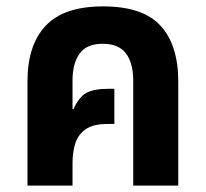

<svg xmlns="http://www.w3.org/2000/svg" viewBox="-20 -581 644 601"><path d="M66 0V-326Q66 -440 123 -500.5Q180 -561 303 -561Q427 -561 482.5 -500.5Q538 -440 538 -326V0H397V-329Q397 -383 374.5 -413.5Q352 -444 301 -444Q251 -444 229 -413Q207 -382 207 -329V-240L210 -239Q227 -278 251 -290.5Q275 -303 317 -303H338V-193H317Q271 -193 247.5 -176Q224 -159 215.5 -131.5Q207 -104 207 -70V0Z"/></svg>

Font: Noto Sans Thai SemiCondensed
Style: Bold
Weight: 700
Width: 4
Designer: Monotype Design Team
Foundry: Monotype Imaging Inc.
Version: Version 2.001